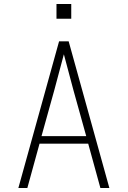

<svg xmlns="http://www.w3.org/2000/svg" viewBox="-20 -942 640 962"><path d="M72 0 140 -245 276 -735H324L528 0H483L422 -222H178L117 0ZM188 -260H412L348 -490Q336 -535 324 -580Q312 -625 300 -670Q288 -625 276 -580Q264 -535 252 -490ZM263 -848V-922H337V-848Z"/></svg>

Font: Iosevka SS04 XLt Ex
Style: Regular
Weight: 200
Width: 7
Monospace: yes
Designer: Belleve Invis
Foundry: Belleve Invis
Version: Version 19.0.0; ttfautohint (v1.8.4)